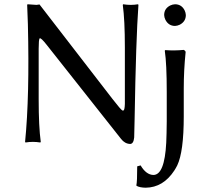

<svg xmlns="http://www.w3.org/2000/svg" viewBox="-20 -668 980 904"><path d="M107.9 -645 109.9 -647.9Q114.7 -647.9 151.9 -645Q151.9 -645 166 -647L508.8 -203.1Q548.8 -151.4 556.2 -147.9Q563.5 -144.5 565.9 -157.2Q567.4 -164.6 567.9 -178.2V-444.8Q567.9 -573.7 558.1 -645L560.1 -647.9Q578.6 -645 595.2 -645Q612.8 -645 629.9 -647.9L631.8 -645Q620.1 -483.9 613.8 -107.4Q612.8 -59.6 611.8 -21Q608.9 9.3 592.8 9.8Q567.4 8.8 549.8 -14.2L201.2 -455.1Q171.9 -492.7 166.5 -487.3Q162.1 -481 162.1 -439V-200.2Q162.1 -71.3 171.9 0L169.9 2.9Q151.4 0 134.8 0Q117.2 0 100.1 2.9L98.1 0Q119.6 -215.3 111.3 -553.7Q109.9 -603.5 107.9 -645ZM752.9 -597.2Q752.9 -627.4 781.2 -642.1Q792.5 -647.5 804.2 -647.9Q834.5 -647.9 849.1 -619.6Q854.5 -608.4 855 -597.2Q855 -566.9 826.7 -551.8Q815.4 -546.4 804.2 -545.9Q773.9 -545.9 758.8 -574.7Q753.4 -585.9 752.9 -597.2ZM845.2 -251V-120.1Q845.2 46.4 814.5 110.8Q808.1 123.5 800.8 134.8Q748.5 214.8 666 215.8Q637.7 215.3 623 207L622.1 204.1Q626 188 626 115.2L642.1 110.8Q668 154.8 702.1 155.8Q754.9 155.8 762.7 3.9Q764.6 -36.1 765.1 -96.2V-234.9Q765.1 -367.7 755.9 -429.2L757.8 -432.1Q800.8 -428.7 845.2 -433.1Q853.5 -428.7 854 -422.9Q845.2 -337.4 845.2 -251Z"/></svg>

Font: Linux Biolinum Capitals O
Style: Small Caps
Weight: 400
Designer: Philipp H. Poll
Foundry: Philipp H. Poll
Version: Version 1.0.4